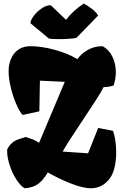

<svg xmlns="http://www.w3.org/2000/svg" viewBox="-20 -1006 666 1036"><path d="M97.7 -260.3Q111.3 -263.7 118.2 -267.1Q142.1 -259.8 157.5 -253.7Q172.9 -247.6 190.9 -235.4L329.6 -564.5L195.3 -570.8L192.4 -405.3L102.1 -385.7Q85.9 -402.8 68.1 -443.6Q50.3 -484.4 38.3 -533.2Q26.4 -582 26.4 -622.1Q26.4 -645.5 30.3 -660.6Q41.5 -707 70.3 -731.4Q99.1 -755.9 141.6 -756.8Q202.1 -756.8 272.5 -738Q342.8 -719.2 397.9 -687Q416 -714.4 451.9 -735.6Q487.8 -756.8 533.7 -756.8Q567.4 -738.3 586.2 -700.7Q605 -663.1 605 -617.2Q605 -579.6 592.8 -544.4Q564 -536.1 539.1 -536.1Q526.9 -511.2 500.7 -470.7Q474.6 -430.2 430.2 -363.3Q384.3 -293.9 359.6 -256.1Q335 -218.3 318.4 -188.5L320.3 -188L455.1 -178.7L509.8 -315.4L589.8 -300.3Q597.2 -281.2 602.1 -249.3Q606.9 -217.3 606.9 -183.1Q606.9 -141.6 598.6 -104.7Q590.3 -67.9 572.8 -43.9Q552.7 -16.6 526.9 -3.4Q501 9.8 471.7 9.8Q424.8 9.8 356.4 -18.3Q288.1 -46.4 237.8 -75.7Q213.9 -34.7 186.3 -13.9Q158.7 6.8 112.8 9.8Q88.9 -4.4 66.4 -40.3Q43.9 -76.2 30.5 -119.9Q17.1 -163.6 18.6 -199.2Q28.8 -219.7 41.7 -231.7Q54.7 -243.7 67.1 -249.3Q79.6 -254.9 97.7 -260.3ZM144 -880.9Q145 -898.4 163.6 -922.4Q182.1 -946.3 207.8 -962.6Q233.4 -979 254.4 -977.5L336.4 -898.9Q356 -924.8 378.9 -945.8Q401.9 -966.8 431.2 -986.3Q451.7 -977.5 476.6 -957.8Q501.5 -938 509.3 -921.9L392.6 -801.8Q381.8 -798.8 354.5 -796.9Q327.1 -794.9 297.9 -794.9Q258.8 -794.9 244.1 -797.9Z"/></svg>

Font: Kavoon
Style: Regular
Weight: 400
Designer: Viktoriya Grabowska
Foundry: Viktoriya Grabowska
Version: Version 1.004; ttfautohint (v1.4.1)